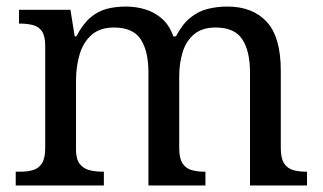

<svg xmlns="http://www.w3.org/2000/svg" viewBox="-20 -566 985 586"><path d="M28 0V-42H41Q64 -42 81 -47Q98 -52 108 -67.5Q118 -83 118 -114V-426Q118 -456 108 -470.5Q98 -485 80.5 -489.5Q63 -494 41 -494H38V-536H195L208 -455H213Q233 -493 256 -512.5Q279 -532 306 -539Q333 -546 364 -546Q396 -546 424.5 -537Q453 -528 475 -508.5Q497 -489 509 -455H517Q537 -493 561.5 -512.5Q586 -532 614.5 -539Q643 -546 674 -546Q751 -546 794 -499.5Q837 -453 837 -350V-114Q837 -83 847 -67.5Q857 -52 874.5 -47Q892 -42 914 -42H917V0H743V-345Q743 -410 719.5 -446Q696 -482 638 -482Q597 -482 572.5 -461.5Q548 -441 537.5 -407Q527 -373 527 -333V-114Q527 -83 537 -67.5Q547 -52 564.5 -47Q582 -42 604 -42H607V0H433V-345Q433 -410 409.5 -446Q386 -482 328 -482Q285 -482 259.5 -459.5Q234 -437 223 -400Q212 -363 212 -320V-109Q212 -80 223.5 -65.5Q235 -51 253.5 -46.5Q272 -42 294 -42H297V0Z"/></svg>

Font: Noto Serif Tibetan
Style: Regular
Weight: 400
Designer: Monotype Design Team
Foundry: Monotype Imaging Inc.
Version: Version 2.103